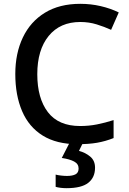

<svg xmlns="http://www.w3.org/2000/svg" viewBox="-20 -744 674 1004"><path d="M400 -629Q294 -629 234.5 -556Q175 -483 175 -356Q175 -230 230.5 -157.5Q286 -85 399 -85Q445 -85 487.5 -93.5Q530 -102 574 -116V-22Q531 -5 487.5 2.5Q444 10 386 10Q276 10 203.5 -35Q131 -80 95.5 -163Q60 -246 60 -357Q60 -465 99.5 -548Q139 -631 215 -677.5Q291 -724 400 -724Q455 -724 506.5 -712Q558 -700 601 -679L561 -588Q526 -604 485.5 -616.5Q445 -629 400 -629ZM477 133Q477 184 441.5 212Q406 240 328 240Q311 240 296 238Q281 236 271 233V169Q282 172 299 174Q316 176 330 176Q359 176 375 167.5Q391 159 391 137Q391 113 367.5 100.5Q344 88 303 82L345 0H415L393 45Q427 54 452 75Q477 96 477 133Z"/></svg>

Font: Noto Sans Kawi Medium
Style: Regular
Weight: 500
Designer: Fadhl Haqq
Version: Version 1.000